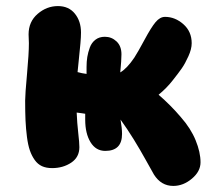

<svg xmlns="http://www.w3.org/2000/svg" viewBox="-20 -553 694 626"><path d="M149.9 -4.9Q130.9 -4.9 116.9 -11.2Q103 -17.6 93.3 -31.2Q83.5 -44.9 77.4 -62.5Q71.3 -80.1 67.9 -106.4Q64.5 -132.8 63.2 -160.2Q62 -187.5 62 -225.1Q62 -245.1 68.1 -311.8Q74.2 -378.4 74.2 -412.1Q74.2 -415.5 73.7 -426.5Q73.2 -437.5 73.2 -440.9Q73.2 -482.4 102.8 -507.8Q132.3 -533.2 168.9 -533.2Q204.1 -533.2 224.1 -508.5Q244.1 -483.9 244.1 -446.8Q244.1 -432.6 242.2 -411.4Q240.2 -390.1 237.3 -361.6Q234.4 -333 232.9 -317.9Q246.6 -314 262.2 -312V-335Q262.2 -352.1 264.6 -367.2Q267.1 -382.3 272.9 -398.2Q278.8 -414.1 291.3 -423.6Q303.7 -433.1 321.8 -433.1Q343.8 -433.1 359.9 -418Q376 -402.8 376 -376Q376 -356.9 372.1 -316.9Q394 -329.6 418 -365.2Q429.7 -383.3 451.2 -423.3Q472.7 -463.4 487.1 -480.7Q501.5 -498 518.1 -498Q550.8 -498 577.9 -474.1Q605 -450.2 605 -412.1Q605 -393.1 594.2 -369.4Q583.5 -345.7 572.8 -330.3Q562 -314.9 543.9 -292Q523.9 -266.1 497.1 -244.1Q537.1 -209.5 569.8 -170.9Q602.1 -134.3 617.9 -95.5Q633.8 -56.6 633.8 -23.9Q633.8 5.9 605.7 29.5Q577.6 53.2 544.9 53.2Q505.4 53.2 481.9 16.1Q475.1 4.4 455.8 -30.5Q436.5 -65.4 416 -98.6Q395.5 -131.8 373 -163.1Q377.9 -134.8 377.9 -116.2Q377.9 -61 323.2 -61Q292.5 -61 275.1 -89.4Q257.8 -117.7 257.8 -163.1V-182.1Q253.9 -182.6 244.6 -184.1Q235.4 -185.5 230 -186Q231.4 -151.9 235.1 -119.6Q238.8 -87.4 238.8 -73.2Q238.8 -40.5 212.2 -22.7Q185.5 -4.9 149.9 -4.9Z"/></svg>

Font: Shantell Sans Irregular
Style: Regular
Weight: 800
Designer: Stephen Nixon, Anya Danilova, Shantell Martin
Foundry: Arrow Type
Version: Version 1.006;[9816181b4]